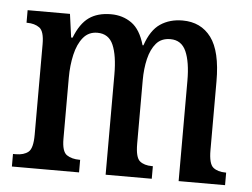

<svg xmlns="http://www.w3.org/2000/svg" viewBox="-44 -601 858 655"><g transform="rotate(5 385.0 -273.5)"><path d="M19 0V-43H29Q56 -43 71.5 -55.5Q87 -68 87 -115V-425Q87 -469 70.5 -481Q54 -493 28 -493H26V-536H171L182 -456H187Q206 -505 235.5 -526Q265 -547 311 -547Q351 -547 381.5 -525.5Q412 -504 427 -451H430Q448 -504 480 -525.5Q512 -547 556 -547Q619 -547 654 -500Q689 -453 689 -350V-115Q689 -68 704.5 -55.5Q720 -43 747 -43H749V0H590V-343Q590 -408 574 -444Q558 -480 520 -480Q489 -480 471.5 -459.5Q454 -439 446 -405.5Q438 -372 438 -332V-115Q438 -68 453 -55.5Q468 -43 495 -43H498V0H340V-343Q340 -408 324.5 -444Q309 -480 270 -480Q240 -480 221.5 -457.5Q203 -435 194.5 -398Q186 -361 186 -319V-110Q186 -66 203 -54.5Q220 -43 247 -43H249V0Z"/></g></svg>

Font: Noto Serif Myanmar ExtraCondensed Medium
Style: Regular
Weight: 500
Width: 2
Designer: Ben Mitchell and the Monotype Design Team
Foundry: Monotype Imaging Inc.
Version: Version 2.106; ttfautohint (v1.8.4.7-5d5b)